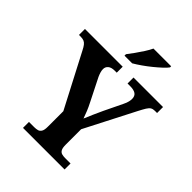

<svg xmlns="http://www.w3.org/2000/svg" viewBox="-256 -1068 1205 1205"><g transform="rotate(45 346.5 -465.5)"><path d="M164 0V-53H211Q227 -53 240 -56.5Q253 -60 261 -73Q269 -86 269 -114V-253L84 -608Q74 -628 65 -639.5Q56 -651 44.5 -656Q33 -661 13 -661H0V-714H335V-661H318Q288 -661 273 -648.5Q258 -636 258 -616Q258 -603 262.5 -588.5Q267 -574 273 -561L347 -414Q363 -383 373 -358Q383 -333 391 -310Q402 -336 415.5 -367Q429 -398 445 -432L503 -552Q514 -574 517 -589Q520 -604 520 -612Q520 -638 503.5 -649.5Q487 -661 454 -661H431V-714H693V-661H674Q657 -661 646 -654.5Q635 -648 624.5 -631Q614 -614 598 -583L428 -252V-115Q428 -86 435.5 -73Q443 -60 456 -56.5Q469 -53 484 -53H533V0ZM294 -784Q309 -803 327.5 -829Q346 -855 363.5 -882Q381 -909 391 -931H548V-921Q539 -908 517.5 -888Q496 -868 469 -846Q442 -824 414 -804.5Q386 -785 362 -771H294Z"/></g></svg>

Font: Noto Serif Armenian
Style: Regular
Weight: 400
Designer: Monotype Design Team
Foundry: Monotype Imaging Inc.
Version: Version 2.007